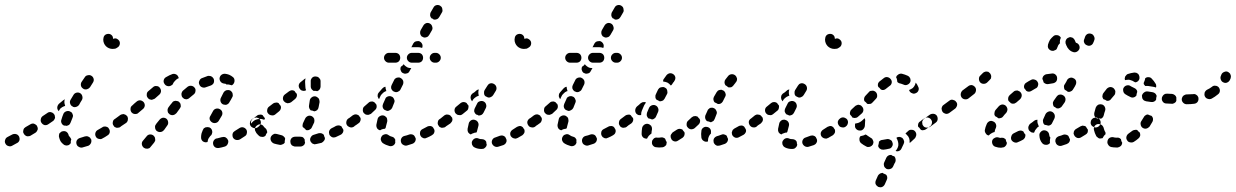

<svg xmlns="http://www.w3.org/2000/svg" viewBox="-40 -575 5027 781"><path d="M330 7Q333 0 331 -8Q329 -10 328 -12Q327 -15 325 -16Q322 -18 320 -19Q316 -21 312 -21Q308 -21 305 -20Q294 -16 286 -14Q278 -12 273 -5Q269 2 271 10Q272 14 274 17Q276 20 280 22Q283 24 287 25Q291 26 295 25Q306 22 319 18Q326 15 330 7ZM39 -4Q41 -11 38 -18Q38 -19 38 -19Q37 -21 36 -22Q34 -25 31 -27Q29 -29 26 -29Q22 -31 18 -30Q14 -30 10 -28L-9 -18Q-17 -14 -19 -6Q-22 2 -18 9Q-14 17 -6 19Q2 22 9 18L29 7Q36 4 39 -4ZM240 15Q236 16 232 17Q228 17 225 16Q221 15 218 12Q211 7 206 -1Q202 -9 200 -18Q199 -22 200 -25Q200 -29 202 -33Q205 -36 208 -38Q211 -41 215 -41Q223 -43 230 -39Q237 -34 239 -26Q239 -23 241 -22Q242 -20 243 -19Q246 -16 247 -14Q249 -11 250 -8Q249 -4 248 -1Q248 3 248 7Q247 8 247 8Q246 9 246 10Q243 13 240 15ZM406 -35Q408 -43 404 -50Q404 -50 403 -51Q402 -52 402 -54Q400 -56 397 -58Q394 -59 391 -60Q387 -61 383 -60Q379 -60 376 -57Q366 -51 357 -46Q350 -42 348 -34Q346 -26 350 -19Q352 -15 355 -13Q358 -11 362 -10Q366 -9 370 -9Q374 -10 377 -12Q387 -17 397 -24Q404 -28 406 -35ZM113 -47Q115 -54 111 -61Q111 -62 111 -62Q110 -63 109 -65Q107 -67 104 -69Q101 -71 98 -72Q94 -73 90 -72Q86 -71 83 -69Q74 -64 64 -58Q61 -56 58 -53Q56 -50 55 -46Q54 -42 54 -38Q55 -34 57 -31Q59 -27 62 -25Q65 -22 69 -21Q73 -20 77 -21Q81 -21 84 -23Q94 -29 104 -35Q110 -39 113 -47ZM461 -74Q462 -82 457 -88Q455 -92 452 -94Q448 -96 444 -97Q441 -97 437 -97Q433 -96 430 -93L427 -91Q420 -87 419 -79Q417 -70 422 -64Q424 -60 427 -58Q431 -56 435 -55Q439 -55 443 -56Q446 -56 450 -59L452 -61Q459 -65 461 -74ZM218 -112Q221 -119 229 -122Q237 -125 244 -122Q248 -120 251 -118Q254 -115 255 -111Q257 -107 257 -103Q256 -99 255 -96Q251 -86 247 -76Q245 -71 241 -67Q236 -64 230 -63Q228 -64 226 -64Q223 -64 221 -64Q213 -67 210 -75Q207 -82 210 -89Q213 -100 218 -112ZM181 -89Q183 -92 184 -96Q184 -99 183 -103Q183 -106 181 -109Q181 -110 180 -110Q179 -111 178 -113Q173 -118 166 -119Q158 -120 152 -115Q143 -109 134 -103Q127 -98 126 -90Q124 -82 129 -75Q134 -68 142 -66Q150 -65 157 -70Q166 -76 176 -83Q179 -85 181 -89ZM193 -139Q194 -147 200 -153Q209 -160 217 -167Q218 -168 220 -169Q222 -170 224 -171Q223 -168 222 -165Q221 -156 224 -148Q224 -146 225 -144Q223 -144 221 -143Q213 -140 206 -134Q202 -129 199 -123Q198 -123 198 -124Q198 -124 198 -124Q192 -131 193 -139ZM259 -189Q263 -196 271 -198Q279 -200 286 -196Q293 -192 295 -183Q297 -175 293 -168Q287 -159 282 -149Q278 -143 272 -141Q265 -138 258 -140Q256 -142 253 -143Q247 -147 245 -155Q243 -162 247 -169Q253 -179 259 -189ZM292 -242 305 -261Q309 -268 318 -269Q326 -271 333 -266Q336 -264 338 -261Q340 -258 341 -254Q342 -250 341 -246Q340 -242 338 -239L326 -220Q321 -214 314 -212Q307 -210 300 -213Q299 -214 298 -215Q297 -215 296 -216Q290 -221 289 -228Q288 -236 292 -242ZM434 -418Q441 -415 445 -409Q449 -402 447 -394Q445 -386 438 -382Q434 -379 429 -377Q423 -376 418 -376Q410 -376 403 -379Q396 -382 391 -387Q386 -392 383 -399Q380 -406 380 -414Q380 -417 381 -421Q382 -429 389 -434Q396 -438 404 -437Q411 -436 416 -430Q420 -425 420 -417Q427 -420 434 -418Z M591 -2Q592 -6 591 -10Q591 -14 589 -18Q587 -21 584 -24Q577 -29 569 -28Q561 -27 556 -20L541 -2Q536 4 537 12Q538 20 545 26Q548 28 551 29Q555 30 559 30Q563 29 567 28Q570 26 573 22L587 5Q589 1 591 -2ZM886 11Q890 3 888 -4Q886 -8 884 -11Q881 -14 878 -16Q874 -18 870 -18Q866 -18 862 -17Q852 -14 843 -12Q839 -12 836 -10Q832 -7 830 -4Q828 -1 827 3Q826 7 827 11Q828 19 835 24Q841 28 850 27Q862 25 875 21Q883 18 886 11ZM784 -1Q778 -7 778 -15Q778 -17 778 -19Q778 -25 780 -33Q782 -39 785 -46Q787 -50 789 -53Q792 -55 796 -57Q800 -58 804 -58Q808 -58 811 -57Q819 -54 822 -46Q825 -38 822 -31Q821 -28 820 -26Q815 -22 812 -17Q806 -10 805 -1Q804 1 804 3Q803 3 801 3Q800 4 799 4Q790 4 784 -1ZM964 -33Q966 -41 962 -48Q959 -52 956 -54Q953 -56 949 -57Q945 -58 941 -57Q937 -56 934 -54Q924 -48 915 -42Q912 -40 909 -37Q907 -34 906 -30Q905 -26 906 -22Q906 -18 908 -15Q912 -8 920 -6Q928 -4 936 -8Q945 -14 956 -21Q963 -25 964 -33ZM628 -47 640 -64Q645 -70 644 -78Q643 -87 637 -92Q630 -97 622 -96Q614 -94 609 -88L596 -72L595 -70Q592 -67 591 -63Q590 -59 591 -55Q591 -51 593 -48Q595 -44 598 -42Q605 -37 613 -38Q621 -39 626 -45ZM1021 -74Q1022 -82 1017 -89Q1015 -92 1012 -94Q1008 -96 1004 -97Q1000 -97 996 -96Q993 -96 989 -93L985 -90Q978 -85 977 -77Q975 -69 980 -62Q982 -59 986 -57Q989 -55 993 -54Q997 -53 1001 -54Q1005 -55 1008 -57L1013 -61Q1019 -66 1021 -74ZM478 -81Q480 -84 480 -88Q481 -92 480 -96Q479 -100 477 -103Q474 -106 471 -108Q467 -110 463 -111Q459 -111 456 -110Q452 -109 449 -107Q439 -100 430 -93Q423 -89 421 -81Q420 -72 425 -66Q427 -62 430 -60Q434 -58 437 -57Q441 -57 445 -57Q449 -58 452 -61Q462 -67 473 -75Q476 -77 478 -81ZM813 -89Q816 -81 823 -77Q830 -73 838 -75Q846 -77 850 -84L862 -104Q866 -111 864 -119Q862 -127 854 -131Q847 -135 839 -133Q831 -131 827 -124L816 -104Q811 -97 813 -89ZM695 -140Q696 -143 695 -147Q695 -151 693 -155Q691 -158 688 -161Q685 -163 681 -164Q677 -165 673 -165Q669 -164 666 -163Q662 -161 660 -157Q652 -148 645 -138Q643 -135 642 -131Q641 -127 642 -123Q642 -120 644 -116Q647 -113 650 -110Q653 -108 657 -107Q661 -106 665 -107Q669 -108 672 -110Q675 -112 678 -115Q684 -124 691 -133Q693 -136 695 -140ZM549 -146Q549 -154 544 -160Q538 -166 530 -167Q522 -167 516 -162Q506 -154 498 -146Q491 -141 491 -133Q490 -125 495 -118Q498 -115 501 -113Q505 -112 509 -111Q513 -111 517 -112Q520 -113 523 -116Q532 -123 542 -132Q548 -137 549 -146ZM857 -163Q859 -155 866 -151Q870 -149 874 -149Q878 -148 881 -149Q885 -150 888 -153Q892 -155 893 -159Q900 -170 905 -180Q907 -183 907 -187Q907 -191 906 -195Q905 -199 902 -202Q900 -205 896 -207Q889 -210 881 -208Q873 -205 869 -198Q865 -189 859 -178Q855 -171 857 -163ZM615 -204Q615 -212 610 -218Q605 -225 596 -225Q588 -226 582 -220Q574 -214 563 -204Q557 -199 557 -191Q556 -182 562 -176Q564 -173 568 -171Q572 -170 576 -169Q579 -169 583 -171Q587 -172 590 -174Q600 -183 608 -190Q614 -195 615 -204ZM753 -197Q755 -200 755 -204Q756 -208 755 -212Q754 -216 751 -219Q746 -225 738 -226Q730 -227 723 -222Q714 -215 704 -206Q701 -203 700 -200Q698 -196 698 -192Q698 -188 699 -185Q700 -181 703 -178Q706 -175 709 -173Q713 -172 717 -171Q721 -171 725 -173Q728 -174 731 -177Q740 -184 748 -191Q751 -193 753 -197ZM829 -237Q832 -244 830 -252Q829 -256 826 -259Q824 -262 820 -264Q817 -266 813 -266Q809 -267 805 -266Q793 -262 781 -257Q778 -256 775 -253Q772 -250 771 -246Q769 -243 769 -239Q769 -235 771 -231Q774 -223 782 -220Q790 -217 797 -220Q807 -224 817 -227Q825 -230 829 -237ZM641 -225Q633 -227 629 -234Q624 -241 626 -249Q628 -257 635 -261Q650 -270 662 -274Q669 -276 677 -272Q684 -268 686 -260Q687 -259 687 -259Q687 -258 687 -257Q682 -255 678 -252Q671 -246 666 -239Q664 -235 662 -231Q659 -229 656 -227Q649 -223 641 -225ZM878 -234Q875 -235 872 -235Q863 -236 858 -242Q853 -248 853 -256Q854 -265 860 -270Q866 -275 875 -275Q884 -274 892 -271Q901 -267 908 -261Q914 -256 914 -247Q914 -239 909 -233Q907 -231 906 -230Q904 -229 903 -228Q897 -230 891 -231Q886 -232 882 -231Q881 -231 881 -231Q881 -232 881 -232Q879 -233 878 -234Z M1171 21Q1166 21 1160 21Q1156 21 1153 19Q1149 18 1146 15Q1144 12 1142 8Q1141 4 1141 0Q1141 -8 1147 -14Q1153 -19 1162 -19Q1167 -19 1171 -19Q1176 -19 1181 -19Q1185 -19 1189 -18Q1192 -17 1195 -14Q1196 -13 1197 -11Q1198 -10 1199 -9Q1199 -3 1200 2Q1201 4 1201 5Q1200 12 1195 16Q1189 21 1182 21Q1177 21 1171 21ZM1104 14Q1101 15 1097 14Q1085 12 1075 9Q1067 6 1063 -1Q1059 -8 1061 -16Q1062 -20 1065 -23Q1067 -26 1071 -28Q1074 -30 1078 -31Q1082 -31 1086 -30Q1095 -27 1105 -25Q1110 -24 1114 -20Q1119 -16 1120 -11Q1119 -6 1118 0Q1118 2 1119 3Q1117 6 1116 8Q1114 10 1112 11Q1108 13 1104 14ZM1274 2Q1277 -1 1279 -4Q1281 -6 1281 -9Q1282 -11 1282 -14Q1281 -16 1280 -17Q1278 -22 1277 -27Q1273 -31 1267 -33Q1261 -34 1256 -33Q1246 -30 1237 -27Q1229 -25 1225 -18Q1220 -11 1222 -3Q1223 1 1226 4Q1228 7 1231 9Q1235 11 1239 12Q1243 12 1246 11Q1257 9 1268 6Q1271 4 1274 2ZM1352 -32Q1355 -35 1356 -39Q1357 -41 1357 -44Q1357 -46 1356 -49Q1355 -50 1354 -52Q1351 -56 1349 -61Q1344 -64 1339 -65Q1333 -65 1327 -63Q1319 -58 1310 -54Q1302 -50 1299 -42Q1297 -35 1300 -27Q1302 -23 1305 -21Q1308 -18 1311 -17Q1315 -15 1319 -16Q1323 -16 1327 -18Q1336 -22 1346 -27Q1350 -29 1352 -32ZM1020 -19Q1016 -20 1013 -23Q1009 -27 1006 -30Q1006 -31 1006 -31Q1005 -31 1005 -31Q1003 -34 1001 -37V-38Q996 -44 997 -52Q999 -61 1006 -65Q1012 -70 1020 -69Q1029 -67 1033 -60Q1036 -56 1040 -53Q1044 -50 1045 -45Q1047 -41 1047 -36Q1042 -30 1040 -23Q1037 -21 1034 -19Q1031 -18 1028 -18Q1024 -18 1020 -19ZM1191 -67Q1191 -71 1193 -75Q1197 -83 1201 -92Q1204 -99 1212 -103Q1219 -106 1227 -103Q1231 -101 1234 -98Q1236 -96 1238 -92Q1239 -88 1239 -84Q1239 -80 1238 -77Q1233 -66 1228 -56Q1225 -50 1218 -47Q1212 -44 1205 -46Q1201 -51 1196 -55Q1194 -56 1193 -57Q1192 -57 1192 -58Q1192 -59 1191 -60Q1190 -63 1191 -67ZM1409 -74Q1410 -82 1405 -89Q1403 -92 1400 -94Q1396 -96 1392 -97Q1388 -97 1385 -96Q1381 -96 1377 -93Q1370 -88 1369 -80Q1367 -72 1372 -65Q1374 -62 1378 -60Q1381 -58 1385 -57Q1389 -56 1393 -57Q1397 -58 1400 -60L1401 -61Q1407 -66 1409 -74ZM1006 -105Q1009 -108 1013 -108Q1017 -109 1021 -109Q1023 -108 1025 -108Q1027 -107 1029 -106Q1030 -103 1033 -100Q1035 -97 1037 -95Q1037 -94 1037 -93Q1038 -92 1038 -91L1034 -88Q1029 -90 1024 -91Q1016 -92 1007 -90Q999 -88 993 -84Q986 -79 982 -72Q980 -78 982 -84Q985 -90 990 -93Q996 -98 1006 -105ZM1102 -132Q1104 -138 1102 -144Q1100 -146 1098 -149Q1095 -152 1094 -155Q1092 -156 1090 -157Q1088 -157 1086 -158Q1082 -158 1078 -157Q1074 -156 1071 -154L1054 -141Q1051 -139 1049 -135Q1047 -132 1047 -128Q1046 -124 1047 -120Q1048 -116 1051 -113Q1056 -107 1064 -106Q1072 -104 1079 -109L1095 -122Q1100 -126 1102 -132ZM1220 -166Q1221 -174 1228 -179Q1234 -184 1243 -183Q1247 -182 1250 -180Q1253 -178 1256 -175Q1258 -172 1259 -168Q1260 -164 1260 -160Q1258 -149 1256 -139Q1255 -132 1250 -127Q1245 -123 1238 -122Q1237 -123 1236 -123Q1230 -126 1224 -126Q1220 -130 1218 -135Q1216 -141 1217 -146Q1219 -156 1220 -166ZM1167 -182Q1169 -188 1167 -194Q1164 -196 1162 -199Q1160 -202 1158 -205Q1153 -208 1147 -208Q1140 -207 1135 -203L1119 -191Q1112 -186 1111 -177Q1110 -169 1115 -163Q1118 -160 1121 -158Q1125 -156 1129 -155Q1133 -155 1137 -156Q1140 -157 1144 -159L1160 -172Q1165 -176 1167 -182ZM1224 -243Q1223 -251 1229 -258Q1234 -264 1243 -264Q1247 -264 1250 -263Q1254 -262 1257 -259Q1260 -256 1262 -253Q1264 -249 1264 -245Q1264 -235 1264 -223Q1264 -217 1260 -211Q1256 -206 1250 -204Q1248 -205 1246 -205Q1241 -206 1236 -205Q1231 -208 1227 -213Q1224 -218 1224 -223Q1224 -234 1224 -243ZM1203 -256Q1202 -256 1201 -255Q1200 -255 1199 -254L1183 -241Q1176 -236 1175 -227Q1175 -219 1180 -213Q1184 -207 1191 -206Q1198 -204 1205 -208Q1205 -208 1205 -208Q1202 -215 1202 -224Q1202 -233 1201 -242Q1201 -249 1203 -256Z M1559 17Q1552 21 1544 19Q1529 15 1517 7Q1511 2 1509 -6Q1508 -14 1513 -21Q1515 -24 1518 -26Q1522 -28 1526 -29Q1530 -29 1533 -29Q1537 -28 1541 -25Q1546 -21 1554 -19Q1558 -18 1561 -16Q1564 -14 1566 -10Q1567 -9 1567 -8Q1567 -8 1568 -7Q1567 -1 1568 5Q1568 5 1568 5Q1568 5 1568 5Q1566 13 1559 17ZM1644 6Q1647 4 1649 0Q1650 -3 1651 -6Q1651 -9 1651 -12Q1650 -13 1650 -14Q1648 -17 1647 -20Q1644 -26 1637 -28Q1631 -30 1625 -28Q1615 -24 1605 -22Q1597 -20 1593 -13Q1589 -6 1591 2Q1592 6 1594 9Q1596 12 1600 14Q1603 16 1607 17Q1611 18 1615 17Q1626 14 1637 10Q1641 9 1644 6ZM1726 -35Q1729 -42 1726 -49Q1726 -50 1725 -51Q1723 -53 1722 -56Q1720 -58 1718 -60Q1716 -61 1713 -62Q1709 -63 1705 -62Q1701 -62 1698 -60Q1689 -55 1679 -50Q1672 -47 1669 -39Q1667 -31 1670 -24Q1672 -20 1675 -17Q1678 -15 1682 -13Q1686 -12 1689 -12Q1693 -13 1697 -15Q1707 -19 1717 -25Q1724 -29 1726 -35ZM1496 -91Q1498 -99 1506 -103Q1513 -107 1521 -105Q1525 -104 1528 -101Q1531 -99 1533 -96Q1535 -92 1535 -88Q1536 -84 1535 -80Q1532 -70 1530 -61Q1530 -59 1529 -56Q1528 -54 1526 -51Q1524 -51 1522 -51Q1513 -50 1506 -45Q1498 -47 1494 -53Q1490 -60 1491 -68Q1493 -78 1496 -91ZM1783 -73Q1784 -82 1779 -88Q1777 -92 1774 -94Q1770 -96 1767 -97Q1763 -97 1759 -97Q1755 -96 1752 -93L1749 -91Q1742 -87 1741 -79Q1739 -70 1744 -64Q1746 -60 1749 -58Q1753 -56 1757 -55Q1761 -55 1764 -56Q1768 -56 1772 -59L1774 -61Q1781 -65 1783 -73ZM1424 -79Q1426 -83 1427 -87Q1427 -90 1427 -93Q1426 -96 1425 -98Q1424 -99 1423 -100Q1421 -103 1420 -105Q1414 -109 1408 -110Q1401 -110 1395 -106Q1387 -100 1378 -93Q1371 -89 1369 -81Q1368 -72 1373 -66Q1375 -62 1378 -60Q1382 -58 1385 -57Q1389 -57 1393 -57Q1397 -58 1400 -61Q1410 -67 1419 -74Q1422 -76 1424 -79ZM1492 -139Q1493 -147 1489 -153Q1488 -154 1487 -154Q1485 -156 1483 -159Q1477 -163 1471 -162Q1464 -162 1459 -157Q1451 -150 1443 -143Q1436 -138 1436 -129Q1435 -121 1440 -115Q1443 -112 1446 -110Q1450 -108 1454 -108Q1458 -107 1462 -109Q1465 -110 1469 -112Q1477 -120 1485 -127Q1491 -132 1492 -139ZM1527 -172Q1528 -176 1531 -179Q1534 -181 1538 -183Q1541 -184 1545 -184Q1549 -184 1553 -182Q1557 -181 1559 -178Q1562 -175 1563 -171Q1565 -168 1565 -164Q1565 -160 1563 -156Q1559 -146 1555 -136Q1552 -130 1546 -127Q1540 -123 1534 -124Q1530 -126 1527 -127Q1526 -127 1526 -127Q1519 -131 1517 -138Q1515 -145 1518 -152Q1522 -161 1527 -172ZM1515 -194Q1521 -201 1529 -204Q1530 -204 1531 -204Q1531 -205 1531 -207Q1528 -214 1528 -222Q1525 -222 1521 -220Q1518 -218 1515 -215Q1508 -207 1501 -199Q1499 -196 1497 -193Q1496 -189 1496 -185Q1496 -181 1498 -178Q1499 -174 1502 -172Q1504 -176 1506 -181Q1509 -189 1515 -194ZM1566 -201Q1573 -199 1579 -202Q1586 -205 1589 -211L1599 -231Q1602 -238 1600 -246Q1597 -254 1589 -258Q1586 -260 1582 -260Q1578 -260 1574 -259Q1570 -257 1567 -255Q1564 -252 1563 -249L1553 -229Q1550 -223 1551 -216Q1553 -209 1559 -204Q1560 -204 1562 -203Q1564 -202 1566 -201ZM1589 -297Q1589 -300 1591 -304Q1595 -306 1599 -310Q1600 -312 1602 -314Q1603 -312 1605 -310Q1611 -304 1619 -300Q1626 -298 1633 -298L1626 -286Q1623 -279 1617 -277Q1610 -274 1603 -276Q1601 -277 1599 -278Q1598 -279 1596 -279Q1594 -281 1592 -284Q1591 -286 1590 -289Q1588 -293 1589 -297ZM1583 -326Q1588 -332 1588 -340Q1588 -348 1583 -354Q1577 -360 1568 -360H1542Q1534 -360 1528 -354Q1522 -348 1522 -340Q1522 -332 1528 -326Q1534 -320 1542 -320H1568Q1577 -320 1583 -326ZM1676 -326Q1681 -332 1681 -340Q1681 -348 1676 -354Q1670 -360 1661 -360H1635Q1627 -360 1621 -354Q1615 -348 1615 -340Q1615 -332 1621 -326Q1627 -320 1635 -320H1661Q1670 -320 1676 -326ZM1747 -326Q1753 -332 1753 -340Q1753 -348 1747 -354Q1741 -360 1733 -360H1728Q1720 -360 1714 -354Q1708 -348 1708 -340Q1708 -332 1714 -326Q1720 -320 1728 -320H1733Q1741 -320 1747 -326ZM1635 -383H1661Q1669 -383 1677 -380Q1680 -387 1678 -394Q1675 -402 1668 -406Q1665 -408 1661 -408Q1657 -408 1653 -407Q1649 -406 1646 -404Q1643 -401 1641 -398L1633 -382Q1634 -383 1635 -383ZM1671 -452 1682 -471Q1686 -478 1694 -481Q1702 -483 1709 -479Q1716 -475 1718 -467Q1721 -459 1717 -452L1706 -433Q1702 -426 1696 -424Q1689 -421 1683 -423Q1681 -424 1679 -425Q1677 -426 1675 -427Q1670 -432 1669 -439Q1668 -446 1671 -452ZM1710 -518Q1710 -522 1712 -525L1723 -544Q1727 -552 1735 -554Q1743 -556 1750 -552Q1753 -550 1756 -547Q1758 -544 1759 -540Q1760 -536 1760 -532Q1760 -528 1758 -525L1747 -506Q1743 -499 1737 -497Q1730 -494 1723 -496Q1722 -498 1720 -499Q1718 -500 1716 -500Q1714 -502 1712 -505Q1711 -507 1710 -510Q1709 -514 1710 -518Z M1927 30Q1923 31 1919 31Q1903 31 1891 25Q1887 23 1884 20Q1882 17 1880 13Q1879 10 1879 6Q1879 2 1881 -2Q1885 -9 1892 -12Q1900 -15 1908 -11Q1912 -9 1920 -9Q1926 -9 1931 -6Q1936 -3 1938 2Q1938 8 1940 14Q1939 18 1938 20Q1936 23 1934 25Q1931 28 1927 30ZM2018 6Q2022 0 2020 -7Q2020 -9 2019 -10Q2017 -14 2015 -18Q2014 -19 2012 -20Q2011 -22 2009 -22Q2005 -24 2001 -24Q1997 -24 1994 -23Q1984 -19 1975 -16Q1967 -14 1963 -7Q1959 0 1961 8Q1964 16 1971 20Q1978 24 1986 22Q1997 19 2008 15Q2015 12 2018 6ZM2093 -35Q2095 -42 2093 -48Q2092 -50 2090 -52Q2088 -55 2087 -57Q2085 -59 2083 -60Q2081 -61 2079 -62Q2075 -63 2071 -62Q2067 -61 2063 -59Q2054 -53 2046 -48Q2039 -44 2036 -36Q2034 -28 2038 -21Q2040 -18 2044 -15Q2047 -13 2051 -12Q2054 -11 2058 -11Q2062 -12 2066 -14Q2075 -19 2085 -25Q2090 -29 2093 -35ZM1867 -74Q1868 -78 1871 -81Q1873 -84 1877 -86Q1880 -88 1884 -88Q1888 -89 1892 -87Q1900 -85 1904 -78Q1908 -71 1906 -63Q1903 -53 1901 -44Q1901 -42 1900 -40Q1899 -38 1898 -36Q1891 -36 1885 -33Q1880 -32 1875 -28Q1868 -31 1864 -37Q1861 -43 1862 -51Q1864 -62 1867 -74ZM2146 -74Q2147 -82 2142 -89Q2138 -95 2129 -97Q2121 -98 2114 -93Q2107 -88 2105 -80Q2104 -72 2109 -65Q2113 -58 2122 -57Q2130 -55 2137 -60L2138 -61Q2144 -65 2146 -74ZM1797 -79Q1800 -83 1800 -86Q1801 -89 1800 -92Q1800 -94 1799 -97Q1797 -98 1796 -100Q1794 -103 1792 -105Q1787 -109 1780 -109Q1774 -110 1768 -106Q1758 -98 1752 -93Q1745 -89 1743 -81Q1742 -72 1747 -66Q1749 -62 1752 -60Q1755 -58 1759 -57Q1763 -57 1767 -57Q1771 -58 1774 -61Q1781 -65 1792 -73Q1795 -76 1797 -79ZM1901 -154Q1904 -161 1912 -163Q1920 -166 1928 -162Q1935 -158 1937 -151Q1940 -143 1936 -135Q1931 -126 1927 -117Q1924 -111 1919 -108Q1913 -105 1907 -105Q1903 -108 1898 -109Q1897 -109 1897 -109Q1891 -114 1889 -121Q1888 -128 1891 -134Q1895 -143 1901 -154ZM1865 -135Q1867 -141 1865 -147Q1863 -149 1861 -151Q1859 -154 1858 -156Q1852 -160 1846 -160Q1839 -160 1834 -156L1817 -142Q1810 -137 1809 -129Q1808 -121 1813 -114Q1816 -111 1819 -109Q1823 -107 1827 -107Q1831 -106 1835 -107Q1838 -108 1842 -111L1858 -124Q1864 -128 1865 -135ZM1890 -176Q1897 -182 1905 -185Q1907 -185 1908 -186Q1907 -187 1907 -188Q1905 -196 1906 -205Q1907 -208 1908 -211Q1905 -211 1903 -210Q1900 -209 1898 -207L1890 -200L1881 -194Q1878 -191 1876 -188Q1875 -184 1874 -180Q1874 -176 1875 -172Q1876 -169 1879 -165Q1879 -165 1879 -164Q1880 -164 1880 -163Q1881 -164 1881 -164Q1884 -171 1890 -176ZM1944 -179Q1950 -177 1956 -180Q1962 -182 1966 -188Q1971 -197 1977 -206Q1981 -213 1979 -221Q1977 -229 1970 -233Q1967 -235 1963 -236Q1959 -237 1955 -236Q1951 -235 1948 -233Q1945 -230 1943 -227Q1937 -218 1931 -208Q1928 -202 1929 -196Q1929 -189 1934 -184Q1936 -183 1938 -182Q1941 -181 1944 -179ZM2107 -418Q2114 -415 2118 -409Q2122 -402 2120 -394Q2118 -386 2111 -382Q2107 -379 2102 -377Q2096 -376 2091 -376Q2083 -376 2076 -379Q2069 -382 2064 -387Q2059 -392 2056 -399Q2053 -406 2053 -414Q2053 -417 2054 -421Q2055 -429 2062 -434Q2069 -438 2077 -437Q2084 -436 2089 -430Q2093 -425 2093 -417Q2100 -420 2107 -418Z M2296 17Q2289 21 2281 19Q2266 15 2254 7Q2248 2 2246 -6Q2245 -14 2250 -21Q2252 -24 2255 -26Q2259 -28 2263 -29Q2267 -29 2270 -29Q2274 -28 2278 -25Q2283 -21 2291 -19Q2295 -18 2298 -16Q2301 -14 2303 -10Q2304 -9 2304 -8Q2304 -8 2305 -7Q2304 -1 2305 5Q2305 5 2305 5Q2305 5 2305 5Q2303 13 2296 17ZM2381 6Q2384 4 2386 0Q2387 -3 2388 -6Q2388 -9 2388 -12Q2387 -13 2387 -14Q2385 -17 2384 -20Q2381 -26 2374 -28Q2368 -30 2362 -28Q2352 -24 2342 -22Q2334 -20 2330 -13Q2326 -6 2328 2Q2329 6 2331 9Q2333 12 2337 14Q2340 16 2344 17Q2348 18 2352 17Q2363 14 2374 10Q2378 9 2381 6ZM2463 -35Q2466 -42 2463 -49Q2463 -50 2462 -51Q2460 -53 2459 -56Q2457 -58 2455 -60Q2453 -61 2450 -62Q2446 -63 2442 -62Q2438 -62 2435 -60Q2426 -55 2416 -50Q2409 -47 2406 -39Q2404 -31 2407 -24Q2409 -20 2412 -17Q2415 -15 2419 -13Q2423 -12 2426 -12Q2430 -13 2434 -15Q2444 -19 2454 -25Q2461 -29 2463 -35ZM2233 -91Q2235 -99 2243 -103Q2250 -107 2258 -105Q2262 -104 2265 -101Q2268 -99 2270 -96Q2272 -92 2272 -88Q2273 -84 2272 -80Q2269 -70 2267 -61Q2267 -59 2266 -56Q2265 -54 2263 -51Q2261 -51 2259 -51Q2250 -50 2243 -45Q2235 -47 2231 -53Q2227 -60 2228 -68Q2230 -78 2233 -91ZM2520 -73Q2521 -82 2516 -88Q2514 -92 2511 -94Q2507 -96 2504 -97Q2500 -97 2496 -97Q2492 -96 2489 -93L2486 -91Q2479 -87 2478 -79Q2476 -70 2481 -64Q2483 -60 2486 -58Q2490 -56 2494 -55Q2498 -55 2501 -56Q2505 -56 2509 -59L2511 -61Q2518 -65 2520 -73ZM2161 -79Q2163 -83 2164 -87Q2164 -90 2164 -93Q2163 -96 2162 -98Q2161 -99 2160 -100Q2158 -103 2157 -105Q2151 -109 2145 -110Q2138 -110 2132 -106Q2124 -100 2115 -93Q2108 -89 2106 -81Q2105 -72 2110 -66Q2112 -62 2115 -60Q2119 -58 2122 -57Q2126 -57 2130 -57Q2134 -58 2137 -61Q2147 -67 2156 -74Q2159 -76 2161 -79ZM2229 -139Q2230 -147 2226 -153Q2225 -154 2224 -154Q2222 -156 2220 -159Q2214 -163 2208 -162Q2201 -162 2196 -157Q2188 -150 2180 -143Q2173 -138 2173 -129Q2172 -121 2177 -115Q2180 -112 2183 -110Q2187 -108 2191 -108Q2195 -107 2199 -109Q2202 -110 2206 -112Q2214 -120 2222 -127Q2228 -132 2229 -139ZM2264 -172Q2265 -176 2268 -179Q2271 -181 2275 -183Q2278 -184 2282 -184Q2286 -184 2290 -182Q2294 -181 2296 -178Q2299 -175 2300 -171Q2302 -168 2302 -164Q2302 -160 2300 -156Q2296 -146 2292 -136Q2289 -130 2283 -127Q2277 -123 2271 -124Q2267 -126 2264 -127Q2263 -127 2263 -127Q2256 -131 2254 -138Q2252 -145 2255 -152Q2259 -161 2264 -172ZM2252 -194Q2258 -201 2266 -204Q2267 -204 2268 -204Q2268 -205 2268 -207Q2265 -214 2265 -222Q2262 -222 2258 -220Q2255 -218 2252 -215Q2245 -207 2238 -199Q2236 -196 2234 -193Q2233 -189 2233 -185Q2233 -181 2235 -178Q2236 -174 2239 -172Q2241 -176 2243 -181Q2246 -189 2252 -194ZM2303 -201Q2310 -199 2316 -202Q2323 -205 2326 -211L2336 -231Q2339 -238 2337 -246Q2334 -254 2326 -258Q2323 -260 2319 -260Q2315 -260 2311 -259Q2307 -257 2304 -255Q2301 -252 2300 -249L2290 -229Q2287 -223 2288 -216Q2290 -209 2296 -204Q2297 -204 2299 -203Q2301 -202 2303 -201ZM2326 -297Q2326 -300 2328 -304Q2332 -306 2336 -310Q2337 -312 2339 -314Q2340 -312 2342 -310Q2348 -304 2356 -300Q2363 -298 2370 -298L2363 -286Q2360 -279 2354 -277Q2347 -274 2340 -276Q2338 -277 2336 -278Q2335 -279 2333 -279Q2331 -281 2329 -284Q2328 -286 2327 -289Q2325 -293 2326 -297ZM2320 -326Q2325 -332 2325 -340Q2325 -348 2320 -354Q2314 -360 2305 -360H2279Q2271 -360 2265 -354Q2259 -348 2259 -340Q2259 -332 2265 -326Q2271 -320 2279 -320H2305Q2314 -320 2320 -326ZM2413 -326Q2418 -332 2418 -340Q2418 -348 2413 -354Q2407 -360 2398 -360H2372Q2364 -360 2358 -354Q2352 -348 2352 -340Q2352 -332 2358 -326Q2364 -320 2372 -320H2398Q2407 -320 2413 -326ZM2484 -326Q2490 -332 2490 -340Q2490 -348 2484 -354Q2478 -360 2470 -360H2465Q2457 -360 2451 -354Q2445 -348 2445 -340Q2445 -332 2451 -326Q2457 -320 2465 -320H2470Q2478 -320 2484 -326ZM2372 -383H2398Q2406 -383 2414 -380Q2417 -387 2415 -394Q2412 -402 2405 -406Q2402 -408 2398 -408Q2394 -408 2390 -407Q2386 -406 2383 -404Q2380 -401 2378 -398L2370 -382Q2371 -383 2372 -383ZM2408 -452 2419 -471Q2423 -478 2431 -481Q2439 -483 2446 -479Q2453 -475 2455 -467Q2458 -459 2454 -452L2443 -433Q2439 -426 2433 -424Q2426 -421 2420 -423Q2418 -424 2416 -425Q2414 -426 2412 -427Q2407 -432 2406 -439Q2405 -446 2408 -452ZM2447 -518Q2447 -522 2449 -525L2460 -544Q2464 -552 2472 -554Q2480 -556 2487 -552Q2490 -550 2493 -547Q2495 -544 2496 -540Q2497 -536 2497 -532Q2497 -528 2495 -525L2484 -506Q2480 -499 2474 -497Q2467 -494 2460 -496Q2459 -498 2457 -499Q2455 -500 2453 -500Q2451 -502 2449 -505Q2448 -507 2447 -510Q2446 -514 2447 -518Z M2656 24Q2660 23 2663 21Q2666 19 2669 16Q2671 13 2671 10Q2672 7 2672 4Q2672 3 2672 3Q2668 -3 2666 -10Q2663 -14 2658 -15Q2654 -17 2649 -16Q2645 -15 2641 -15Q2637 -15 2634 -15Q2630 -16 2626 -15Q2622 -14 2619 -11Q2616 -8 2614 -5Q2612 -1 2612 3Q2611 11 2616 17Q2622 24 2630 24Q2635 25 2641 25Q2648 25 2656 24ZM2916 5Q2918 3 2920 -1Q2921 -3 2921 -6Q2922 -8 2921 -11Q2920 -13 2919 -15Q2917 -19 2916 -23Q2911 -27 2906 -28Q2900 -30 2894 -27Q2884 -23 2876 -21Q2868 -18 2864 -11Q2861 -4 2863 4Q2864 8 2867 11Q2869 14 2873 16Q2876 18 2880 18Q2884 18 2888 17Q2898 14 2909 10Q2913 8 2916 5ZM2822 -2Q2815 -6 2813 -15Q2812 -22 2812 -30Q2812 -36 2813 -41Q2813 -50 2820 -55Q2826 -60 2834 -59Q2843 -58 2848 -52Q2853 -46 2852 -37Q2852 -34 2852 -32Q2847 -27 2844 -21Q2840 -13 2840 -5Q2840 -2 2840 0Q2839 0 2838 1Q2838 1 2837 1Q2829 3 2822 -2ZM2744 -25Q2746 -31 2744 -38Q2742 -39 2741 -41Q2738 -44 2736 -48Q2730 -51 2724 -51Q2719 -51 2714 -48Q2705 -42 2697 -37Q2694 -35 2692 -31Q2689 -28 2688 -24Q2688 -20 2688 -17Q2689 -13 2691 -9Q2695 -2 2703 0Q2711 2 2718 -3Q2727 -8 2737 -15Q2742 -19 2744 -25ZM2576 -16Q2570 -22 2570 -30Q2570 -31 2570 -32Q2570 -42 2572 -55Q2573 -59 2575 -62Q2578 -66 2581 -68Q2584 -70 2588 -71Q2592 -72 2596 -71Q2600 -70 2603 -68Q2606 -66 2609 -63Q2611 -59 2612 -55Q2612 -52 2612 -48Q2610 -39 2610 -32Q2607 -30 2605 -28Q2598 -23 2594 -15Q2593 -13 2592 -11Q2592 -11 2591 -11Q2591 -11 2590 -11Q2582 -11 2576 -16ZM2993 -36Q2996 -42 2994 -48Q2993 -50 2992 -52Q2989 -56 2987 -60Q2986 -61 2984 -62Q2982 -63 2980 -64Q2976 -65 2972 -64Q2969 -64 2965 -62Q2956 -57 2947 -52Q2944 -50 2941 -47Q2939 -44 2938 -40Q2936 -37 2937 -33Q2937 -29 2939 -25Q2943 -18 2951 -15Q2959 -13 2966 -17Q2975 -22 2985 -27Q2990 -30 2993 -36ZM2771 -49Q2763 -50 2758 -56Q2752 -62 2753 -70Q2753 -79 2759 -84Q2767 -91 2774 -98Q2777 -100 2781 -102Q2785 -103 2789 -103Q2791 -103 2793 -102Q2795 -102 2797 -101Q2799 -98 2802 -95Q2804 -93 2806 -91Q2807 -87 2808 -84Q2808 -80 2807 -77Q2806 -74 2804 -71Q2802 -69 2800 -67Q2793 -60 2786 -54Q2780 -49 2771 -49ZM3047 -74Q3048 -82 3043 -88Q3041 -92 3038 -94Q3034 -96 3030 -97Q3027 -97 3023 -97Q3019 -96 3016 -93H3015Q3012 -91 3009 -87Q3007 -84 3007 -80Q3006 -76 3007 -72Q3008 -68 3010 -65Q3012 -62 3016 -60Q3019 -58 3023 -57Q3027 -56 3031 -57Q3035 -58 3038 -60V-61Q3045 -65 3047 -74ZM2535 -83Q2537 -89 2535 -95Q2533 -97 2531 -99Q2529 -102 2526 -106Q2525 -107 2523 -108Q2521 -108 2519 -109Q2515 -109 2511 -108Q2507 -107 2504 -105Q2496 -99 2488 -93Q2481 -89 2479 -81Q2478 -72 2483 -66Q2485 -62 2488 -60Q2491 -58 2495 -57Q2499 -57 2503 -57Q2507 -58 2510 -61Q2519 -67 2528 -73Q2533 -77 2535 -83ZM2838 -125Q2839 -129 2842 -131Q2845 -134 2848 -136Q2852 -137 2856 -137Q2860 -137 2864 -135Q2871 -132 2874 -124Q2878 -117 2874 -109Q2870 -100 2867 -91Q2865 -87 2863 -84Q2860 -81 2856 -80Q2855 -79 2853 -78Q2852 -78 2850 -78Q2844 -81 2837 -82Q2836 -82 2836 -82Q2831 -86 2829 -92Q2827 -99 2829 -105Q2833 -115 2838 -125ZM2600 -136Q2602 -140 2605 -143Q2608 -145 2612 -147Q2615 -148 2619 -148Q2623 -148 2627 -146Q2634 -143 2637 -135Q2640 -128 2637 -120Q2633 -110 2629 -102Q2627 -96 2622 -93Q2617 -89 2612 -89Q2606 -92 2600 -93Q2599 -93 2598 -93Q2593 -98 2591 -104Q2590 -111 2592 -117Q2596 -126 2600 -136ZM2588 -158Q2586 -159 2585 -159Q2583 -160 2581 -160Q2577 -160 2573 -159Q2569 -157 2566 -155Q2559 -148 2551 -142Q2545 -136 2544 -128Q2543 -120 2548 -113Q2552 -109 2557 -107Q2563 -106 2568 -107Q2568 -108 2568 -110Q2568 -118 2571 -125Q2575 -135 2580 -146Q2583 -152 2588 -158ZM2875 -200Q2877 -203 2880 -206Q2883 -208 2887 -209Q2890 -210 2894 -210Q2898 -209 2902 -207Q2909 -203 2911 -195Q2914 -188 2909 -180Q2905 -172 2900 -162Q2897 -157 2892 -154Q2886 -151 2880 -152Q2877 -154 2873 -156Q2870 -157 2868 -158Q2863 -162 2862 -169Q2861 -175 2864 -181Q2870 -191 2875 -200ZM2643 -163Q2645 -163 2647 -163Q2649 -163 2651 -164Q2655 -165 2658 -167Q2661 -170 2663 -173L2673 -192Q2675 -195 2675 -199Q2675 -203 2674 -207Q2673 -211 2671 -214Q2668 -217 2664 -219Q2661 -221 2657 -221Q2653 -221 2649 -220Q2645 -219 2642 -217Q2639 -214 2637 -211L2628 -192Q2625 -187 2626 -180Q2626 -174 2631 -169Q2634 -168 2636 -167Q2640 -165 2643 -163ZM2922 -266Q2927 -272 2935 -273Q2943 -274 2950 -269Q2956 -264 2958 -256Q2959 -248 2954 -241L2952 -239Q2952 -238 2951 -237Q2950 -236 2950 -236Q2947 -232 2943 -227Q2939 -222 2934 -220Q2928 -219 2922 -220Q2918 -224 2913 -227Q2912 -228 2911 -228Q2907 -234 2907 -240Q2907 -247 2911 -252Q2918 -260 2922 -266ZM2671 -269Q2676 -275 2684 -277Q2692 -278 2699 -273Q2705 -269 2707 -261Q2708 -253 2704 -247L2702 -244Q2702 -242 2701 -242Q2700 -241 2699 -240Q2696 -235 2693 -231Q2692 -230 2691 -229Q2690 -228 2689 -227Q2688 -228 2687 -229Q2682 -235 2675 -239Q2668 -242 2660 -243Q2658 -244 2657 -244Q2657 -247 2658 -250Q2659 -253 2661 -255Q2666 -262 2671 -269Z M3190 30Q3186 31 3182 31Q3166 31 3154 25Q3150 23 3147 20Q3145 17 3143 13Q3142 10 3142 6Q3142 2 3144 -2Q3148 -9 3155 -12Q3163 -15 3171 -11Q3175 -9 3183 -9Q3189 -9 3194 -6Q3199 -3 3201 2Q3201 8 3203 14Q3202 18 3201 20Q3199 23 3197 25Q3194 28 3190 30ZM3281 6Q3285 0 3283 -7Q3283 -9 3282 -10Q3280 -14 3278 -18Q3277 -19 3275 -20Q3274 -22 3272 -22Q3268 -24 3264 -24Q3260 -24 3257 -23Q3247 -19 3238 -16Q3230 -14 3226 -7Q3222 0 3224 8Q3227 16 3234 20Q3241 24 3249 22Q3260 19 3271 15Q3278 12 3281 6ZM3356 -35Q3358 -42 3356 -48Q3355 -50 3353 -52Q3351 -55 3350 -57Q3348 -59 3346 -60Q3344 -61 3342 -62Q3338 -63 3334 -62Q3330 -61 3326 -59Q3317 -53 3309 -48Q3302 -44 3299 -36Q3297 -28 3301 -21Q3303 -18 3307 -15Q3310 -13 3314 -12Q3317 -11 3321 -11Q3325 -12 3329 -14Q3338 -19 3348 -25Q3353 -29 3356 -35ZM3130 -74Q3131 -78 3134 -81Q3136 -84 3140 -86Q3143 -88 3147 -88Q3151 -89 3155 -87Q3163 -85 3167 -78Q3171 -71 3169 -63Q3166 -53 3164 -44Q3164 -42 3163 -40Q3162 -38 3161 -36Q3154 -36 3148 -33Q3143 -32 3138 -28Q3131 -31 3127 -37Q3124 -43 3125 -51Q3127 -62 3130 -74ZM3409 -74Q3410 -82 3405 -89Q3401 -95 3392 -97Q3384 -98 3377 -93Q3370 -88 3368 -80Q3367 -72 3372 -65Q3376 -58 3385 -57Q3393 -55 3400 -60L3401 -61Q3407 -65 3409 -74ZM3060 -79Q3063 -83 3063 -86Q3064 -89 3063 -92Q3063 -94 3062 -97Q3060 -98 3059 -100Q3057 -103 3055 -105Q3050 -109 3043 -109Q3037 -110 3031 -106Q3021 -98 3015 -93Q3008 -89 3006 -81Q3005 -72 3010 -66Q3012 -62 3015 -60Q3018 -58 3022 -57Q3026 -57 3030 -57Q3034 -58 3037 -61Q3044 -65 3055 -73Q3058 -76 3060 -79ZM3164 -154Q3167 -161 3175 -163Q3183 -166 3191 -162Q3198 -158 3200 -151Q3203 -143 3199 -135Q3194 -126 3190 -117Q3187 -111 3182 -108Q3176 -105 3170 -105Q3166 -108 3161 -109Q3160 -109 3160 -109Q3154 -114 3152 -121Q3151 -128 3154 -134Q3158 -143 3164 -154ZM3128 -135Q3130 -141 3128 -147Q3126 -149 3124 -151Q3122 -154 3121 -156Q3115 -160 3109 -160Q3102 -160 3097 -156L3080 -142Q3073 -137 3072 -129Q3071 -121 3076 -114Q3079 -111 3082 -109Q3086 -107 3090 -107Q3094 -106 3098 -107Q3101 -108 3105 -111L3121 -124Q3127 -128 3128 -135ZM3153 -176Q3160 -182 3168 -185Q3170 -185 3171 -186Q3170 -187 3170 -188Q3168 -196 3169 -205Q3170 -208 3171 -211Q3168 -211 3166 -210Q3163 -209 3161 -207L3153 -200L3144 -194Q3141 -191 3139 -188Q3138 -184 3137 -180Q3137 -176 3138 -172Q3139 -169 3142 -165Q3142 -165 3142 -164Q3143 -164 3143 -163Q3144 -164 3144 -164Q3147 -171 3153 -176ZM3207 -179Q3213 -177 3219 -180Q3225 -182 3229 -188Q3234 -197 3240 -206Q3244 -213 3242 -221Q3240 -229 3233 -233Q3230 -235 3226 -236Q3222 -237 3218 -236Q3214 -235 3211 -233Q3208 -230 3206 -227Q3200 -218 3194 -208Q3191 -202 3192 -196Q3192 -189 3197 -184Q3199 -183 3201 -182Q3204 -181 3207 -179ZM3370 -418Q3377 -415 3381 -409Q3385 -402 3383 -394Q3381 -386 3374 -382Q3370 -379 3365 -377Q3359 -376 3354 -376Q3346 -376 3339 -379Q3332 -382 3327 -387Q3322 -392 3319 -399Q3316 -406 3316 -414Q3316 -417 3317 -421Q3318 -429 3325 -434Q3332 -438 3340 -437Q3347 -436 3352 -430Q3356 -425 3356 -417Q3363 -420 3370 -418Z M3569 145Q3568 139 3564 135Q3560 134 3557 132Q3553 131 3550 128Q3548 128 3546 129Q3544 129 3542 130Q3539 131 3536 134Q3533 136 3531 140L3523 158Q3521 162 3521 166Q3520 170 3522 174Q3523 177 3526 180Q3529 183 3532 185Q3540 188 3547 186Q3555 183 3559 175L3567 157Q3570 151 3569 145ZM3598 91 3602 84Q3604 78 3603 72Q3602 66 3598 61Q3594 60 3591 59Q3588 57 3585 55Q3578 55 3573 58Q3568 61 3565 67L3562 74L3557 85Q3555 89 3555 93Q3555 97 3556 100Q3557 104 3560 107Q3563 110 3566 112Q3574 115 3582 112Q3589 110 3593 102ZM3632 -12Q3635 -9 3636 -5Q3638 -1 3638 3Q3637 7 3636 10L3627 29Q3624 36 3617 39Q3610 42 3603 39Q3605 37 3607 34Q3612 27 3614 18Q3615 10 3613 2Q3611 -6 3607 -13Q3606 -14 3606 -14Q3610 -18 3616 -18Q3621 -19 3626 -16Q3630 -15 3632 -12ZM3567 -9Q3571 -10 3575 -9Q3579 -8 3582 -6Q3586 -4 3588 -1Q3590 3 3591 7Q3593 15 3588 22Q3584 29 3576 30Q3564 33 3553 34Q3549 34 3545 33Q3541 31 3538 29Q3536 27 3534 24Q3533 22 3532 19Q3534 13 3535 6Q3535 4 3535 2Q3538 -2 3542 -4Q3546 -6 3550 -6Q3558 -7 3567 -9ZM3485 -26Q3483 -27 3480 -28Q3476 -25 3472 -24Q3466 -22 3460 -21Q3455 -15 3456 -7Q3456 1 3462 7Q3472 15 3484 21Q3487 23 3491 23Q3495 23 3499 22Q3503 20 3506 18Q3509 15 3511 12Q3512 8 3513 4Q3513 0 3511 -4Q3510 -7 3508 -10Q3505 -13 3501 -15Q3494 -19 3489 -23Q3487 -25 3485 -26ZM3668 -47Q3677 -47 3682 -41Q3685 -38 3686 -34Q3688 -30 3687 -26Q3687 -22 3685 -19Q3684 -15 3681 -12Q3674 -6 3667 1Q3666 2 3664 4Q3662 5 3660 6Q3660 5 3660 4Q3661 -4 3658 -13Q3655 -21 3648 -27Q3646 -30 3643 -32Q3648 -37 3654 -42Q3660 -48 3668 -47ZM3479 -88Q3479 -91 3477 -94Q3471 -88 3465 -83Q3459 -78 3451 -75Q3445 -73 3438 -72Q3438 -68 3438 -64Q3437 -56 3443 -50Q3449 -44 3457 -44Q3465 -43 3471 -49Q3477 -55 3478 -63Q3478 -72 3479 -81Q3480 -84 3479 -88ZM3719 -93Q3726 -98 3734 -97Q3743 -95 3747 -89Q3750 -85 3751 -81Q3751 -77 3751 -74Q3750 -70 3748 -66Q3746 -63 3743 -61Q3734 -54 3726 -49Q3723 -47 3719 -46Q3715 -45 3711 -45Q3710 -46 3708 -46Q3706 -47 3705 -48Q3702 -52 3699 -56Q3697 -58 3695 -59Q3693 -65 3695 -71Q3697 -78 3703 -81Q3710 -87 3719 -93ZM3372 -88Q3370 -84 3369 -80Q3369 -77 3369 -73Q3370 -69 3373 -66Q3375 -62 3378 -60Q3382 -58 3386 -57Q3389 -57 3393 -57Q3397 -58 3400 -61H3401Q3404 -63 3406 -67Q3408 -70 3409 -74Q3410 -78 3409 -82Q3408 -86 3406 -89Q3404 -92 3400 -94Q3397 -96 3393 -97Q3389 -98 3385 -97Q3381 -96 3378 -94V-93Q3374 -91 3372 -88ZM3438 -143Q3441 -146 3445 -147Q3449 -149 3452 -149Q3456 -148 3460 -147Q3464 -145 3466 -142Q3472 -136 3472 -128Q3472 -120 3466 -114Q3458 -107 3450 -100Q3447 -97 3443 -96Q3440 -95 3436 -95Q3433 -95 3431 -96Q3429 -96 3427 -97Q3426 -100 3424 -102Q3421 -106 3418 -109Q3416 -115 3418 -120Q3419 -126 3424 -130Q3431 -136 3438 -143ZM3480 -185 3494 -200Q3496 -203 3500 -205Q3504 -206 3508 -206Q3512 -207 3515 -205Q3519 -204 3522 -201Q3528 -195 3528 -187Q3529 -179 3523 -173L3509 -158Q3506 -155 3503 -153Q3499 -152 3495 -152Q3493 -152 3491 -152Q3489 -152 3487 -153Q3485 -156 3483 -158Q3480 -161 3476 -164Q3474 -169 3475 -175Q3476 -181 3480 -185ZM3696 -207Q3693 -199 3685 -196Q3681 -194 3677 -194Q3673 -194 3670 -196Q3666 -197 3663 -200Q3660 -203 3659 -206Q3658 -207 3658 -209Q3658 -209 3658 -209Q3666 -212 3673 -217Q3679 -223 3682 -230Q3684 -235 3685 -239Q3691 -232 3695 -222Q3699 -215 3696 -207ZM3533 -238Q3535 -242 3538 -244Q3548 -252 3556 -258Q3563 -263 3571 -261Q3579 -259 3584 -252Q3589 -245 3587 -237Q3585 -229 3578 -225Q3572 -220 3564 -214Q3560 -210 3554 -209Q3548 -208 3543 -211Q3541 -214 3537 -218Q3535 -220 3533 -221Q3532 -224 3531 -226Q3531 -228 3531 -231Q3531 -235 3533 -238ZM3621 -275Q3625 -276 3629 -275Q3641 -272 3652 -267Q3656 -265 3659 -262Q3661 -259 3663 -255Q3664 -252 3664 -248Q3664 -244 3662 -240Q3658 -233 3650 -230Q3643 -227 3635 -231Q3628 -234 3620 -236Q3617 -236 3615 -238Q3612 -239 3610 -242Q3610 -246 3609 -250Q3608 -256 3605 -261Q3606 -264 3608 -267Q3611 -270 3614 -272Q3617 -274 3621 -275Z M3774 -89Q3775 -97 3771 -104Q3766 -111 3758 -112Q3750 -113 3743 -109L3719 -92Q3716 -90 3714 -86Q3712 -83 3711 -79Q3711 -75 3712 -71Q3712 -67 3715 -64Q3719 -57 3728 -56Q3736 -55 3743 -59L3766 -76Q3773 -81 3774 -89ZM3850 -139Q3852 -142 3853 -146Q3854 -150 3853 -154Q3852 -158 3849 -161Q3847 -164 3844 -166Q3840 -168 3836 -169Q3832 -170 3828 -169Q3825 -168 3821 -165L3798 -148Q3795 -146 3793 -143Q3791 -139 3790 -135Q3790 -131 3791 -127Q3792 -124 3794 -120Q3799 -114 3807 -112Q3815 -111 3822 -116L3845 -133Q3848 -135 3850 -139ZM3930 -207Q3931 -215 3926 -221Q3920 -228 3912 -229Q3904 -229 3898 -224Q3887 -216 3875 -207Q3869 -201 3868 -193Q3867 -185 3872 -178Q3877 -172 3885 -171Q3894 -170 3900 -175Q3912 -184 3923 -193Q3929 -198 3930 -207ZM3991 -256Q3992 -260 3992 -264Q3992 -268 3990 -272Q3989 -275 3986 -278Q3983 -281 3980 -283Q3976 -284 3972 -284Q3968 -284 3964 -282Q3961 -281 3958 -278Q3953 -273 3948 -268Q3942 -263 3942 -254Q3942 -246 3947 -240Q3953 -234 3961 -234Q3970 -234 3976 -240Q3981 -245 3986 -250Q3989 -253 3991 -256Z M4032 26Q4020 26 4009 22Q4002 20 3998 13Q3994 5 3996 -3Q3998 -10 4006 -14Q4013 -18 4021 -16Q4026 -14 4032 -14Q4033 -14 4034 -15Q4038 -15 4042 -14Q4046 -12 4049 -10Q4049 -9 4050 -9Q4050 -8 4051 -8Q4052 -2 4054 3Q4055 5 4056 6Q4055 14 4050 19Q4045 25 4037 25Q4034 26 4032 26ZM4306 7Q4309 4 4311 0Q4312 -2 4312 -4Q4313 -7 4312 -9Q4311 -11 4310 -13Q4308 -18 4306 -22Q4302 -26 4297 -27Q4291 -29 4285 -27Q4276 -23 4267 -21Q4264 -20 4260 -17Q4257 -15 4255 -11Q4253 -8 4253 -4Q4252 0 4254 4Q4256 12 4263 16Q4270 20 4278 18Q4288 15 4299 11Q4303 9 4306 7ZM4214 14Q4206 14 4200 8Q4189 -4 4188 -23Q4187 -32 4193 -38Q4198 -44 4206 -45Q4215 -45 4221 -40Q4227 -35 4228 -26Q4228 -23 4229 -21Q4229 -20 4230 -19Q4231 -18 4231 -17Q4232 -16 4233 -15Q4231 -11 4231 -6Q4230 0 4231 6Q4230 7 4230 8Q4229 8 4229 9Q4222 15 4214 14ZM4126 -11Q4129 -14 4130 -18Q4131 -20 4131 -23Q4131 -25 4131 -28Q4129 -29 4128 -31Q4125 -35 4123 -40Q4119 -43 4113 -44Q4107 -44 4102 -42Q4093 -37 4084 -33Q4076 -29 4074 -21Q4071 -14 4074 -6Q4078 1 4086 4Q4094 7 4101 3Q4111 -1 4120 -6Q4124 -8 4126 -11ZM4384 -36Q4386 -42 4385 -48Q4383 -50 4382 -52Q4379 -56 4377 -60Q4376 -61 4374 -62Q4372 -63 4370 -63Q4367 -64 4363 -64Q4359 -63 4355 -61Q4346 -56 4338 -51Q4334 -49 4332 -46Q4329 -43 4328 -39Q4327 -35 4327 -31Q4328 -28 4330 -24Q4334 -17 4342 -14Q4350 -12 4357 -16Q4366 -21 4375 -27Q4381 -30 4384 -36ZM3974 -71Q3977 -78 3985 -82Q3992 -85 4000 -81Q4008 -78 4011 -70Q4014 -63 4011 -55Q4007 -47 4006 -40Q4006 -40 4006 -39Q4006 -39 4006 -38Q4000 -37 3995 -34Q3987 -30 3982 -24Q3974 -25 3970 -32Q3965 -39 3966 -46Q3968 -58 3974 -71ZM4152 -39Q4149 -41 4146 -44Q4142 -51 4143 -59Q4145 -67 4151 -72Q4160 -78 4167 -84Q4170 -86 4173 -87Q4176 -88 4180 -88Q4180 -86 4180 -85Q4179 -76 4183 -68Q4184 -64 4186 -61Q4180 -58 4176 -52Q4170 -46 4167 -37Q4167 -37 4167 -36Q4165 -35 4163 -35Q4161 -35 4159 -36Q4155 -36 4152 -39ZM4437 -74Q4438 -82 4433 -89Q4431 -92 4428 -94Q4424 -96 4420 -97Q4416 -97 4413 -96Q4409 -96 4405 -93Q4398 -88 4397 -80Q4395 -72 4400 -65Q4402 -62 4406 -60Q4409 -58 4413 -57Q4417 -56 4421 -57Q4425 -58 4428 -60L4429 -61Q4435 -65 4437 -74ZM4213 -111Q4217 -118 4225 -121Q4232 -124 4240 -120Q4247 -116 4250 -108Q4252 -100 4249 -93Q4244 -84 4240 -75Q4239 -72 4236 -69Q4233 -66 4229 -65Q4228 -64 4227 -64Q4226 -64 4225 -64Q4223 -65 4220 -65Q4215 -67 4210 -67Q4204 -71 4203 -78Q4201 -85 4204 -91Q4208 -101 4213 -111ZM4023 -143Q4029 -149 4037 -150Q4045 -150 4051 -145Q4057 -139 4058 -131Q4058 -123 4053 -116Q4046 -109 4040 -101Q4038 -98 4034 -96Q4031 -95 4027 -94Q4025 -94 4024 -94Q4022 -94 4021 -94Q4015 -99 4009 -102Q4009 -102 4008 -102Q4004 -108 4005 -114Q4005 -121 4009 -127Q4016 -135 4023 -143ZM4246 -165 4258 -182Q4260 -185 4263 -187Q4266 -190 4270 -190Q4274 -191 4278 -190Q4282 -189 4285 -187Q4292 -183 4294 -174Q4295 -166 4291 -159L4279 -142Q4277 -139 4273 -137Q4270 -135 4266 -134Q4264 -134 4263 -134Q4261 -134 4259 -134Q4255 -137 4250 -140Q4248 -141 4247 -141Q4243 -147 4243 -153Q4242 -159 4246 -165ZM4083 -202Q4086 -205 4090 -206Q4094 -207 4098 -207Q4102 -206 4105 -204Q4109 -203 4111 -200Q4117 -193 4116 -185Q4115 -177 4109 -171Q4102 -165 4094 -158Q4091 -156 4087 -154Q4084 -153 4080 -153Q4078 -153 4076 -154Q4074 -154 4072 -155Q4070 -158 4066 -161Q4064 -163 4062 -165Q4060 -170 4061 -177Q4062 -183 4067 -188Q4075 -195 4083 -202ZM4297 -242Q4299 -246 4300 -248Q4303 -255 4311 -258Q4319 -261 4326 -257Q4334 -254 4337 -246Q4339 -238 4336 -231Q4334 -227 4332 -223Q4328 -217 4324 -210Q4321 -205 4315 -203Q4309 -200 4303 -202Q4301 -204 4298 -206Q4295 -208 4291 -210Q4288 -215 4288 -221Q4287 -227 4291 -232Q4294 -237 4297 -242ZM4154 -250Q4161 -254 4169 -251Q4177 -249 4181 -241Q4185 -234 4182 -226Q4180 -218 4172 -215Q4164 -210 4155 -205Q4150 -202 4145 -202Q4139 -202 4134 -206Q4132 -210 4128 -214Q4127 -216 4126 -217Q4124 -224 4127 -230Q4129 -236 4135 -239Q4144 -245 4154 -250ZM4209 -270Q4212 -272 4216 -273Q4227 -275 4239 -276Q4247 -277 4253 -272Q4260 -266 4260 -258Q4261 -250 4256 -243Q4250 -237 4242 -236Q4233 -235 4224 -233Q4219 -232 4214 -234Q4209 -236 4205 -240Q4204 -246 4201 -252Q4200 -253 4200 -254Q4200 -256 4201 -259Q4202 -262 4203 -264Q4205 -267 4209 -270Z M4299 -388Q4301 -382 4304 -379Q4312 -367 4326 -363Q4334 -361 4341 -365Q4348 -369 4351 -377Q4353 -385 4349 -392Q4345 -399 4337 -401Q4337 -402 4336 -402Q4336 -402 4336 -402Q4336 -403 4335 -404Q4334 -405 4333 -409Q4333 -410 4332 -411Q4331 -414 4328 -417Q4326 -420 4322 -422Q4318 -423 4314 -424Q4310 -424 4307 -422Q4303 -421 4300 -418Q4297 -415 4296 -412Q4294 -408 4294 -404Q4294 -400 4295 -396Q4295 -396 4296 -395Q4297 -390 4299 -388ZM4261 -382Q4260 -379 4258 -375Q4255 -372 4252 -371Q4248 -369 4244 -368Q4240 -368 4236 -369Q4228 -372 4224 -379Q4221 -386 4223 -394Q4226 -404 4231 -413Q4237 -421 4244 -427Q4250 -433 4258 -432Q4267 -432 4272 -426Q4273 -425 4274 -424Q4275 -422 4275 -421Q4275 -421 4275 -421Q4271 -413 4271 -404Q4271 -401 4272 -399Q4271 -398 4271 -398Q4271 -398 4270 -398Q4264 -392 4261 -382ZM4412 -422Q4411 -426 4409 -429Q4407 -433 4404 -435Q4401 -437 4397 -438Q4389 -440 4382 -436Q4375 -431 4373 -423Q4372 -420 4371 -417Q4367 -409 4370 -402Q4373 -394 4381 -391Q4389 -387 4396 -390Q4404 -393 4407 -401Q4410 -407 4412 -414Q4413 -418 4412 -422Z M4501 25Q4490 25 4480 23Q4472 21 4468 14Q4463 7 4465 -1Q4466 -9 4473 -14Q4480 -18 4488 -17Q4494 -15 4501 -15Q4503 -15 4504 -15Q4508 -16 4512 -14Q4516 -13 4518 -10Q4519 -10 4519 -10Q4519 -9 4520 -9Q4520 -8 4520 -7Q4521 0 4525 6Q4524 14 4519 19Q4513 24 4506 25Q4504 25 4501 25ZM4598 -23Q4599 -30 4596 -36Q4596 -36 4595 -37Q4590 -40 4586 -46Q4584 -46 4583 -47Q4582 -47 4580 -47Q4577 -47 4573 -46Q4569 -45 4566 -43Q4558 -37 4551 -32Q4544 -27 4542 -19Q4540 -11 4545 -4Q4549 3 4557 4Q4565 6 4572 2Q4582 -4 4591 -12Q4596 -16 4598 -23ZM4425 -16Q4421 -18 4419 -22Q4413 -33 4410 -46Q4408 -54 4412 -61Q4416 -68 4424 -70Q4428 -71 4432 -70Q4436 -70 4439 -68Q4443 -66 4445 -63Q4448 -59 4449 -56Q4451 -48 4454 -41Q4456 -39 4457 -35Q4457 -32 4457 -29Q4452 -25 4449 -20Q4447 -17 4445 -13Q4442 -12 4438 -12Q4435 -11 4431 -12Q4428 -13 4425 -16ZM4650 -93Q4649 -99 4644 -104Q4643 -104 4643 -104Q4636 -106 4630 -109Q4628 -109 4627 -109Q4626 -109 4625 -109Q4621 -107 4618 -105Q4615 -103 4613 -99Q4608 -91 4603 -83Q4598 -76 4600 -68Q4601 -60 4608 -55Q4611 -53 4615 -52Q4619 -51 4623 -52Q4627 -53 4630 -55Q4633 -57 4636 -60Q4642 -70 4648 -80Q4651 -86 4650 -93ZM4411 -107Q4411 -111 4411 -115Q4414 -126 4417 -137Q4419 -141 4421 -144Q4424 -147 4427 -149Q4431 -150 4435 -151Q4439 -151 4443 -150Q4451 -147 4454 -140Q4458 -132 4455 -124Q4452 -116 4450 -107Q4449 -102 4446 -98Q4443 -94 4438 -92Q4436 -93 4435 -93Q4429 -94 4423 -93Q4420 -94 4418 -96Q4416 -98 4414 -100Q4412 -103 4411 -107ZM4796 -153Q4799 -154 4802 -157Q4805 -160 4806 -163Q4808 -167 4808 -171Q4808 -179 4802 -185Q4796 -191 4788 -191H4787Q4783 -191 4780 -189Q4776 -188 4773 -185Q4770 -182 4769 -179Q4767 -175 4767 -171Q4767 -163 4773 -157Q4779 -151 4787 -151H4788Q4792 -151 4796 -153ZM4733 -154Q4729 -152 4725 -153L4705 -154Q4696 -154 4691 -160Q4685 -167 4686 -175Q4686 -179 4688 -182Q4690 -186 4693 -189Q4696 -191 4699 -193Q4703 -194 4707 -194L4728 -193Q4734 -192 4739 -188Q4743 -185 4745 -179Q4745 -175 4745 -171Q4745 -168 4745 -165Q4744 -163 4743 -161Q4742 -159 4740 -158Q4737 -155 4733 -154ZM4622 -163Q4618 -164 4614 -166Q4611 -168 4609 -171Q4606 -175 4606 -178Q4605 -182 4605 -186Q4607 -194 4614 -199Q4620 -204 4629 -203Q4638 -201 4648 -200Q4654 -199 4659 -195Q4663 -191 4665 -185Q4664 -181 4663 -176Q4663 -174 4663 -171Q4661 -165 4655 -162Q4649 -159 4643 -160Q4632 -161 4622 -163ZM4445 -189Q4446 -193 4448 -196Q4455 -205 4462 -214Q4468 -220 4476 -221Q4484 -221 4490 -216Q4493 -213 4495 -209Q4497 -206 4497 -202Q4497 -198 4496 -194Q4495 -190 4492 -187Q4486 -180 4480 -173Q4477 -168 4472 -166Q4467 -164 4462 -165Q4457 -169 4450 -171Q4449 -171 4449 -171Q4447 -173 4446 -176Q4445 -179 4444 -181Q4444 -185 4445 -189ZM4537 -192Q4530 -197 4529 -205Q4527 -214 4532 -220Q4537 -227 4546 -228Q4554 -229 4560 -224Q4566 -221 4574 -217Q4579 -215 4583 -210Q4586 -206 4586 -201Q4584 -196 4583 -190Q4583 -188 4583 -187Q4579 -181 4572 -179Q4565 -177 4559 -180Q4546 -186 4537 -192ZM4613 -232Q4612 -234 4612 -237Q4614 -242 4616 -247Q4618 -252 4618 -256Q4624 -262 4632 -261Q4640 -261 4645 -255Q4654 -246 4661 -234Q4663 -231 4663 -227Q4664 -223 4662 -219Q4657 -221 4651 -222Q4641 -223 4632 -225Q4626 -226 4619 -225Q4618 -226 4617 -227Q4615 -229 4613 -232ZM4542 -270Q4544 -273 4548 -274Q4559 -278 4574 -280Q4578 -280 4582 -279Q4586 -277 4589 -275Q4592 -272 4593 -269Q4595 -265 4595 -261Q4596 -253 4591 -247Q4586 -241 4578 -240Q4576 -241 4574 -242Q4567 -247 4559 -249Q4551 -252 4542 -250Q4539 -250 4536 -249Q4535 -253 4535 -256Q4536 -260 4537 -264Q4539 -267 4542 -270Z M4831 -160Q4836 -167 4835 -175Q4835 -179 4833 -182Q4831 -186 4828 -188Q4824 -191 4821 -192Q4817 -193 4813 -192Q4801 -191 4788 -191Q4780 -191 4774 -185Q4768 -180 4768 -171Q4768 -167 4769 -164Q4771 -160 4774 -157Q4776 -154 4780 -153Q4784 -151 4788 -151Q4803 -151 4818 -153Q4826 -154 4831 -160ZM4922 -204Q4923 -212 4918 -219Q4916 -222 4912 -224Q4909 -226 4905 -226Q4901 -227 4897 -226Q4893 -225 4890 -222Q4881 -215 4870 -210Q4863 -206 4860 -198Q4858 -190 4861 -183Q4865 -175 4873 -173Q4881 -170 4889 -174Q4902 -181 4914 -191Q4921 -196 4922 -204ZM4967 -264Q4967 -268 4965 -272Q4964 -276 4961 -278Q4958 -281 4954 -283Q4947 -286 4939 -282Q4931 -279 4928 -271Q4927 -269 4926 -266Q4923 -259 4926 -251Q4929 -243 4936 -240Q4944 -236 4951 -239Q4959 -242 4963 -250Q4964 -253 4966 -257Q4967 -260 4967 -264Z"/></svg>

Font: FRB American Cursive Dashed
Style: Bold Italic
Weight: 700
Italic angle: -25°
Version: Version 2.0;Modular Font Editor K font №1